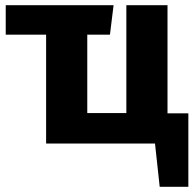

<svg xmlns="http://www.w3.org/2000/svg" viewBox="-20 -551 743 737"><path d="M623 -116H703V166H593L575 0H157V-418H2V-531H416L402 -418H315V-117H465V-531H623Z"/></svg>

Font: FiraGO
Style: Bold
Weight: 700
Designer: bBox Type
Foundry: bBox Type GmbH
Version: Version 1.001;PS 001.001;hotconv 1.0.88;makeotf.lib2.5.64775